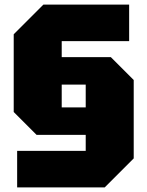

<svg xmlns="http://www.w3.org/2000/svg" viewBox="-20 -720 645 840"><path d="M55 100V-60H355V-130H140L40 -230V-570L170 -700H545V-540H250V-470H465L565 -370V-27L438 100ZM250 -250H355V-350H250Z"/></svg>

Font: Tektur SemiCondensed Black
Style: Regular
Weight: 900
Width: 4
Designer: Adam Jagosz
Foundry: Adam Jagosz
Version: Version 1.005;gftools[0.9.30]